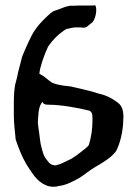

<svg xmlns="http://www.w3.org/2000/svg" viewBox="-20 -709 526 735"><path d="M33 -266C33 -234 37 -211 40 -175C50 -145 64 -109 80 -82V-81H81C87 -69 96 -58 103 -47C126 -12 159 11 196 5H197C199 5 202 4 203 3H204C231 1 261 -15 284 -28C302 -39 321 -56 345 -70C376 -88 405 -105 424 -130C439 -157 452 -207 452 -255V-256C453 -262 453 -266 452 -270V-271C451 -295 442 -309 427 -319C408 -333 387 -344 361 -350H360C325 -362 288 -369 251 -378C210 -382 194 -386 178 -393V-394H177C164 -402 155 -414 134 -425L131 -426V-429C133 -452 149 -499 163 -528V-529C184 -560 208 -582 234 -598L236 -599H241C245 -600 259 -604 267 -604H290C312 -599 317 -612 329 -620H330V-621C344 -627 355 -676 344 -689L339 -688H329C302 -687 291 -689 263 -687H248C230 -684 215 -677 196 -670H195C189 -668 182 -666 176 -660C175 -660 174 -659 174 -659C158 -644 133 -623 114 -594C100 -576 78 -524 65 -493C60 -473 54 -451 49 -431L46 -416L41 -396C34 -374 33 -341 33 -313ZM125 -243C127 -266 126 -294 138 -313L142 -319C148 -310 150 -308 170 -308C212 -308 281 -296 319 -286H320C332 -282 334 -271 334 -258V-248C334 -214 329 -184 321 -157C320 -155 321 -158 321 -157C319 -148 302 -137 296 -132L287 -125C280 -119 270 -112 256 -103H255V-102C242 -96 228 -89 213 -82L194 -76H193C177 -76 168 -84 160 -96C146 -113 144 -125 136 -156C132 -177 131 -199 127 -220L126 -230C125 -234 125 -239 125 -243ZM160 -96ZM287 -125ZM424 -129V-130Z"/></svg>

Font: Vapor
Style: Lit
Weight: 300
Foundry: Cannot Into Space Fonts
Version: Version 0.179